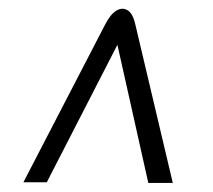

<svg xmlns="http://www.w3.org/2000/svg" viewBox="-20 -546 482 435"><path d="M316 -131.5 246 -444.5 86 -133H33L218.5 -491Q230 -513.5 243.5 -521.8Q257 -530 269 -522.8Q281 -515.5 286.5 -491L371.5 -131.5Z"/></svg>

Font: Public Sans Thin ExtraLight
Style: Italic
Weight: 250
Italic angle: -8°
Version: Version 2.001